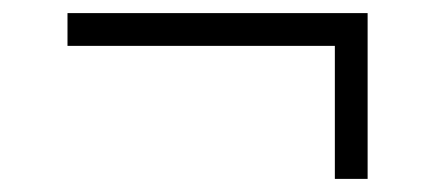

<svg xmlns="http://www.w3.org/2000/svg" viewBox="-20 -383 665 293"><path d="M491 -313H83V-363H541V-110H491Z"/></svg>

Font: SVN-Libre Baskerville
Style: Regular
Weight: 400
Designer: Pablo Impallari, Rodrigo Fuenzalida
Foundry: Pablo Impallari, Rodrigo Fuenzalida
Version: Version 1.000; ttfautohint (v1.8.4)